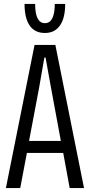

<svg xmlns="http://www.w3.org/2000/svg" viewBox="-20 -958 458 978"><path d="M156 -729H262L408 0H335L302 -179H117L83 0H10ZM290 -240 240 -510 212 -665H206L179 -510L128 -240ZM105 -938H159Q159 -840 209 -840Q234 -840 246.5 -865Q259 -890 259 -938H312Q312 -865 285 -827.5Q258 -790 209 -790Q157 -790 131 -828Q105 -866 105 -938Z"/></svg>

Font: Mona Sans Condensed
Style: Regular
Weight: 400
Width: 3
Designer: Deni Anggara
Foundry: GitHub
Version: Version 2.000